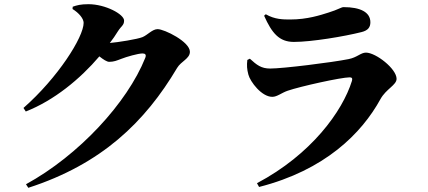

<svg xmlns="http://www.w3.org/2000/svg" viewBox="-20 -827 2040 916"><path d="M326 -784C357 -765 379 -738 379 -718C379 -650 256 -456 92 -312L103 -295C238 -348 362 -450 454 -558C473 -543 490 -532 501 -532C523 -532 537 -538 558 -546C583 -556 639 -572 660 -572C673 -572 679 -566 673 -551C587 -336 356 -86 104 52L115 69C465 -44 672 -245 825 -503C844 -535 886 -547 886 -580C886 -628 764 -688 732 -688C707 -688 684 -660 660 -650C636 -640 542 -625 504 -622C518 -640 531 -659 542 -677C559 -704 572 -706 572 -729C572 -759 483 -807 402 -807C365 -807 347 -802 327 -795Z M1165 -471C1174 -437 1228 -365 1279 -365C1302 -365 1323 -384 1352 -394C1413 -415 1608 -458 1648 -458C1658 -458 1663 -454 1659 -441C1614 -296 1465 -90 1206 47L1216 65C1530 -15 1705 -190 1795 -354C1822 -403 1872 -421 1872 -451C1872 -499 1773 -576 1726 -576C1701 -576 1684 -553 1643 -545C1563 -529 1330 -500 1269 -500C1226 -500 1205 -517 1172 -547L1160 -541C1157 -515 1158 -497 1165 -471ZM1747 -721C1747 -769 1699 -793 1619 -793C1608 -793 1593 -781 1547 -767C1509 -755 1446 -734 1365 -734C1331 -734 1291 -734 1248 -759L1240 -752C1277 -669 1312 -627 1382 -627C1466 -627 1622 -653 1705 -674C1737 -682 1747 -698 1747 -721Z"/></svg>

Font: Noto Serif KR Black
Style: Regular
Weight: 900
Version: Version 1.001;PS 1.001;hotconv 16.6.54;makeotf.lib2.5.65590